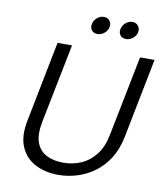

<svg xmlns="http://www.w3.org/2000/svg" viewBox="-95 -961 896 1045"><g transform="rotate(10 353.0 -438.0)"><path d="M170 -700H250L162 -258Q149 -189 165 -146Q181 -103 220 -83Q259 -63 313 -63Q366 -63 412 -83Q458 -103 491.5 -146Q525 -189 538 -258L626 -700H706L619 -259Q605 -190 573.5 -140Q542 -90 498 -57.5Q454 -25 402.5 -9Q351 7 298 7Q226 7 170.5 -21.5Q115 -50 89.5 -109Q64 -168 83 -259ZM375 -785Q354 -785 343 -799Q332 -813 336 -833Q340 -854 357 -868.5Q374 -883 395 -883Q415 -883 426.5 -868.5Q438 -854 434 -833Q430 -813 412.5 -799Q395 -785 375 -785ZM533 -785Q512 -785 501 -799Q490 -813 494 -833Q498 -854 515 -868.5Q532 -883 553 -883Q572 -883 584 -868.5Q596 -854 592 -833Q588 -813 570.5 -799Q553 -785 533 -785Z"/></g></svg>

Font: Albert Sans
Style: Italic
Weight: 400
Italic angle: -11.25°
Designer: Andreas Rasmussen
Foundry: a.Foundry
Version: Version 1.025